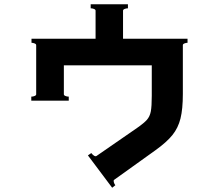

<svg xmlns="http://www.w3.org/2000/svg" viewBox="-20 -811 1040 902"><path d="M861 -610Q854 -610 846.5 -607Q839 -604 839 -599V-370Q839 -299 828 -254.5Q817 -210 790 -176.5Q763 -143 710 -105L516 34Q514 35 514 39Q514 44 516.5 50Q519 56 522 59L507 71L393 -81L409 -92Q413 -86 420.5 -80.5Q428 -75 433 -78L624 -210Q657 -233 670.5 -248.5Q684 -264 688.5 -287.5Q693 -311 693 -361V-504H280V-368Q280 -363 287.5 -360Q295 -357 303 -357V-338H127V-357Q135 -357 142.5 -360Q150 -363 150 -368V-599Q150 -604 142.5 -607Q135 -610 128 -610V-629H429V-761Q429 -766 421.5 -769Q414 -772 406 -772V-791H581V-772Q573 -772 565.5 -769Q558 -766 558 -761V-629H861Z"/></svg>

Font: Aoboshi One
Style: Regular
Weight: 400
Designer: IKIMOJI
Foundry: Natsumi Matsuba
Version: Version 1.000; ttfautohint (v1.8.3)